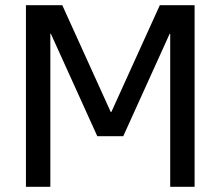

<svg xmlns="http://www.w3.org/2000/svg" viewBox="-20 -720 850 740"><path d="M80 -700H220L407 -288H409L596 -700H730V0H636V-590H634L455 -195H355L176 -590H174V0H80Z"/></svg>

Font: PT Root UI Medium
Style: Regular
Weight: 500
Designer: Vitaly Kuzmin
Foundry: ParaType Ltd.
Version: Version 2.001G